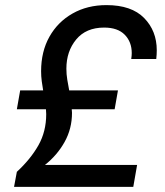

<svg xmlns="http://www.w3.org/2000/svg" viewBox="-20 -732 645 752"><path d="M35 0 46 -59Q100 -109 130.5 -163Q161 -217 161 -285Q161 -295 160 -304H46L59 -378H149Q146 -395 143.5 -414Q141 -433 141 -453Q141 -530 173.5 -588Q206 -646 264 -679Q322 -712 397 -712Q495 -712 544.5 -661.5Q594 -611 594 -535Q594 -527 593.5 -518.5Q593 -510 592 -501H494Q496 -514 496 -524Q496 -568 468.5 -596Q441 -624 388 -624Q317 -624 278.5 -577.5Q240 -531 240 -463Q240 -441 243.5 -420Q247 -399 251 -378H442L429 -304H261Q262 -297 262 -290Q262 -228 233 -176Q204 -124 156 -86H517L502 0Z"/></svg>

Font: Ultramarine Medium
Style: Italic
Weight: 500
Italic angle: -10°
Designer: Colophon Foundry, Jonny Pinhorn
Foundry: Colophon Foundry
Version: Version 1.200; ttfautohint (v1.8.3)